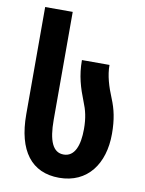

<svg xmlns="http://www.w3.org/2000/svg" viewBox="-86 -821 674 892"><g transform="rotate(10 251.0 -375.0)"><path d="M255 10C389 10 462 -92 462 -233C462 -302 451 -349 432 -395C410 -448 395 -497 395 -547H265C265 -473 282 -419 306 -358C321 -322 330 -285 330 -233C330 -155 309 -100 257 -100C206 -100 184 -152 184 -251V-760H54V-254C54 -82 125 10 255 10Z"/></g></svg>

Font: Noto Sans Georgian ExtraCondensed Bold
Style: Regular
Weight: 700
Width: 2
Designer: Monotype Design Team, Akaki Razmadze
Foundry: Google LLC
Version: Version 2.005